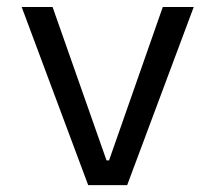

<svg xmlns="http://www.w3.org/2000/svg" viewBox="-20 -538 626 558"><path d="M236.3 0 43 -517.6H132.8L289.6 -71.8H296.9L453.1 -517.6H543L349.6 0Z"/></svg>

Font: CaskaydiaMono NF SemiLight
Style: Regular
Weight: 350
Designer: Aaron Bell
Foundry: Saja Typeworks
Version: Version 2111.001; ttfautohint (v1.8.4);Nerd Fonts 3.1.1